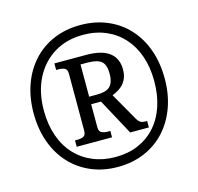

<svg xmlns="http://www.w3.org/2000/svg" viewBox="-106 -838 993 961"><g transform="rotate(-15 390.0 -357.5)"><path d="M390 10Q314 10 251.5 -17Q189 -44 144 -93Q99 -142 75 -209.5Q51 -277 51 -358Q51 -439 75 -506Q99 -573 144 -622.5Q189 -672 252 -698.5Q315 -725 390 -725Q466 -725 529 -698.5Q592 -672 637 -623Q682 -574 706 -506.5Q730 -439 730 -357Q730 -276 705.5 -208.5Q681 -141 636 -92Q591 -43 528.5 -16.5Q466 10 390 10ZM392 -41Q457 -41 509.5 -63.5Q562 -86 599.5 -128Q637 -170 656.5 -228.5Q676 -287 676 -358Q676 -430 656 -488Q636 -546 598.5 -587.5Q561 -629 508.5 -651.5Q456 -674 391 -674Q305 -674 240.5 -634.5Q176 -595 140 -524Q104 -453 104 -358Q104 -286 124.5 -227Q145 -168 183.5 -126.5Q222 -85 275 -63Q328 -41 392 -41ZM216 -141V-174H228Q247 -174 260 -180Q273 -186 273 -209V-504Q273 -527 260 -533Q247 -539 228 -539H216V-573H381Q461 -573 500.5 -543Q540 -513 540 -455Q540 -423 528 -401Q516 -379 497 -365.5Q478 -352 456 -344L538 -200Q548 -184 557.5 -179Q567 -174 590 -174V-141H493L392 -328H341V-209Q341 -186 355 -180Q369 -174 386 -174H399V-141ZM380 -367Q431 -367 450.5 -387.5Q470 -408 470 -452Q470 -498 449 -516Q428 -534 377 -534H341V-367Z"/></g></svg>

Font: Noto Serif SemiCondensed
Style: Regular
Weight: 400
Width: 4
Designer: Monotype Design Team
Foundry: Monotype Imaging Inc.
Version: Version 2.013